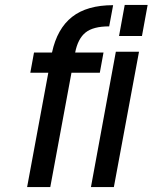

<svg xmlns="http://www.w3.org/2000/svg" viewBox="-20 -759 619 779"><path d="M176 -464H103L118 -546H191Q212 -643 272.5 -690.5Q333 -738 439 -738L423 -652Q358 -652 327 -627Q296 -602 285 -546H400L385 -464H270L184 0H90ZM450 -549H544L442 0H349ZM486 -739H579L556 -613H463Z"/></svg>

Font: Involve Medium Oblique
Style: Italic
Weight: 500
Italic angle: -10.5°
Designer: Stefan Peev
Foundry: Context Ltd.
Version: Version 1.001